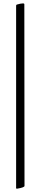

<svg xmlns="http://www.w3.org/2000/svg" viewBox="-20 -735 240 1140"><path d="M125.5 368.7Q125.5 377.9 84.5 384.8Q81.5 385.3 80.6 385.3Q75.7 385.3 75.2 381.8Q75.2 381.3 75.4 379.6Q75.7 377.9 75.7 377.4V-700.2Q75.7 -700.2 76.7 -705.6Q78.6 -707 80.6 -708Q103 -714.8 116.7 -714.8Q125 -714.4 124.5 -709Z"/></svg>

Font: Amiri Quran Colored
Style: Regular
Weight: 400
Designer: Khaled Hosny
Version: Version 000.111